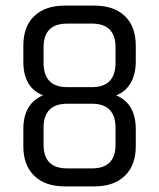

<svg xmlns="http://www.w3.org/2000/svg" viewBox="-20 -663 566 683"><path d="M219 -64H307Q391 -64 391 -148V-208Q391 -294 307 -294H219Q135 -294 135 -208V-148Q135 -64 219 -64ZM219 -353H307Q391 -353 391 -440V-495Q391 -579 307 -579H219Q135 -579 135 -495V-440Q135 -353 219 -353ZM316 0H210Q141 0 102 -37.5Q63 -75 63 -143V-204Q63 -294 133 -324Q63 -351 63 -444V-500Q63 -569 102 -606Q141 -643 210 -643H316Q385 -643 424 -606Q463 -569 463 -500V-444Q463 -398 444 -366.5Q425 -335 393 -324Q463 -295 463 -203V-143Q463 -75 424 -37.5Q385 0 316 0Z"/></svg>

Font: Rajdhani Medium
Style: Regular
Weight: 500
Designer: Satya Rajpurohit, Jyotish Sonowal
Foundry: Indian Type Foundry
Version: Version 1.201 February 1, 2022